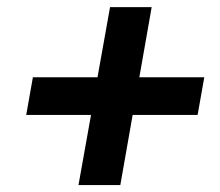

<svg xmlns="http://www.w3.org/2000/svg" viewBox="-20 -620 626 547"><path d="M203.6 -92.8 239.3 -292.5H54.7L73.7 -399.9H257.8L293.5 -599.6H412.1L377 -399.9H562L543 -292.5H357.9L322.8 -92.8Z"/></svg>

Font: Cascadia Code NF SemiBold
Style: Italic
Weight: 600
Italic angle: -10°
Monospace: yes
Designer: Aaron Bell
Foundry: Saja Typeworks
Version: Version 2404.023; ttfautohint (v1.8.4)